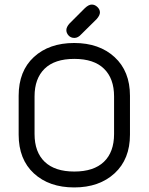

<svg xmlns="http://www.w3.org/2000/svg" viewBox="-20 -820 657 849"><path d="M355.5 -784.2Q372.1 -799.8 385.7 -799.8Q399.4 -799.8 410.6 -789.1Q421.9 -778.3 421.9 -765.1Q421.9 -752 407.2 -735.4L339.8 -668.9Q325.2 -652.3 309.1 -652.3Q293 -652.3 283.2 -663.1Q273.4 -673.8 273.4 -687Q273.4 -700.2 287.1 -715.8ZM62.5 -224.6V-396.5Q62.5 -505.9 129.9 -567.9Q197.3 -629.9 308.1 -629.9Q418.9 -629.9 486.8 -567.4Q554.7 -504.9 554.7 -396.5V-224.6Q554.7 -116.2 486.8 -53.7Q418.9 8.8 308.1 8.8Q197.3 8.8 129.9 -53.2Q62.5 -115.2 62.5 -224.6ZM132.8 -393.6V-227.5Q132.8 -147.5 177.7 -104.5Q222.7 -61.5 308.6 -61.5Q394.5 -61.5 439.5 -104.5Q484.4 -147.5 484.4 -227.5V-393.6Q484.4 -472.7 439.9 -516.1Q395.5 -559.6 308.6 -559.6Q221.7 -559.6 177.2 -516.1Q132.8 -472.7 132.8 -393.6Z"/></svg>

Font: Jura
Style: DemiBold
Weight: 600
Version: Version 2.5